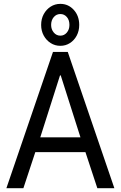

<svg xmlns="http://www.w3.org/2000/svg" viewBox="-20 -994 638 1014"><path d="M13.7 0 259.8 -719.7H337.9L584 0H494.1L422.9 -215.8L412.1 -246.1L300.8 -595.7H296.9L185.5 -246.1L174.8 -215.8L103.5 0ZM134.8 -190.4V-268.6H462.9V-190.4ZM298.8 -752Q270.5 -752 247.6 -766.6Q224.6 -781.2 210.9 -806.2Q197.3 -831.1 197.3 -862.3Q197.3 -894 210.9 -919.2Q224.6 -944.3 247.6 -959Q270.5 -973.6 298.8 -973.6Q340.8 -973.6 369.6 -941.9Q398.4 -910.2 398.4 -862.3Q398.4 -831.1 385.3 -806.2Q372.1 -781.2 349.4 -766.6Q326.7 -752 298.8 -752ZM298.8 -805.7Q319.3 -805.7 333 -822Q346.7 -838.4 346.7 -862.3Q346.7 -888.2 333 -904.1Q319.3 -919.9 298.8 -919.9Q277.8 -919.9 263.9 -903.6Q250 -887.2 250 -862.3Q250 -838.9 263.9 -822.3Q277.8 -805.7 298.8 -805.7Z"/></svg>

Font: Reddit Sans Condensed
Style: Regular
Weight: 400
Designer: Stephen Hutchings
Foundry: Reddit
Version: Version 1.014